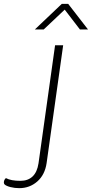

<svg xmlns="http://www.w3.org/2000/svg" viewBox="-153 -785 477 997"><path d="M-129 173Q-133 169 -133 162Q-133 155 -129.5 148.5Q-126 142 -122 140Q-96 154 -47 154Q-8 154 16 131.5Q40 109 47 63L133 -550H175L89 62Q80 123 40.5 157.5Q1 192 -53 192Q-77 192 -98.5 186.5Q-120 181 -129 173ZM168 -765H201L304 -632H262L183 -735L74 -632H28Z"/></svg>

Font: Krub ExtraLight
Style: Italic
Weight: 275
Italic angle: -8°
Designer: Ekaluck Peanpanawate
Foundry: Cadson Demak Co.,Ltd.
Version: Version 1.000; ttfautohint (v1.6)